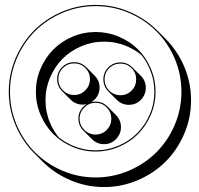

<svg xmlns="http://www.w3.org/2000/svg" viewBox="-20 -736 819 789"><path d="M389.2 -376.5Q389.2 -347.2 368.7 -326.7Q362.3 -320.8 355.5 -316.4Q363.8 -318.4 372.6 -318.4Q401.4 -318.4 421.4 -298.3L422.4 -297.9L456.5 -263.2Q477.1 -242.2 477.1 -213.6Q477.1 -185.1 456.8 -164.3Q436.5 -143.6 407.5 -143.6Q378.4 -143.6 357.4 -164.6L322.8 -199.2Q302.2 -219.7 302.2 -248.3Q302.2 -276.9 322.8 -297.9Q329.1 -303.7 336.4 -308.1Q328.1 -306.2 319.3 -306.2Q290.5 -306.2 270 -326.7L235.4 -361.3Q214.8 -381.8 214.8 -410.9Q214.8 -439.9 235.4 -460.2Q255.9 -480.5 284.7 -480.5Q313.5 -480.5 334 -460H334.5L368.7 -425.3Q389.2 -405.3 389.2 -376.5ZM460 -325.7 425.3 -360.4Q404.8 -380.9 404.8 -409.9Q404.8 -439 425.3 -459.2Q445.8 -479.5 474.9 -479.5Q503.9 -479.5 523.9 -459L558.6 -424.8Q579.1 -404.3 579.1 -375.2Q579.1 -346.2 558.8 -325.7Q538.6 -305.2 509.5 -305.2Q480.5 -305.2 460 -325.7ZM186 -418Q167 -373.5 167 -324.2Q167 -274.9 186 -230.5Q199.7 -198.2 220.7 -172.4Q246.6 -151.4 279.3 -137.2Q323.7 -118.2 373 -118.2Q422.4 -118.2 467 -137.2Q511.7 -156.2 543.7 -188.5Q575.7 -220.7 595.2 -265.1Q614.3 -309.6 614.3 -358.9Q614.3 -408.2 595.2 -452.6Q581.5 -485.4 560.5 -510.7Q534.7 -531.7 501.5 -545.9Q457 -564.9 407.7 -564.9Q358.4 -564.9 314 -545.9Q269.5 -526.9 237.5 -494.9Q205.6 -462.9 186 -418ZM625.5 -611.3 626.5 -610.8 660.6 -576.2Q708.5 -528.3 736.8 -462.9Q765.1 -396.5 765.1 -324Q765.1 -251.5 736.8 -185.5Q708.5 -119.6 660.4 -71.8Q612.3 -23.9 546.4 4.4Q480 32.7 407.5 32.7Q335 32.7 269 4.4Q203.1 -23.9 155.3 -71.8L120.6 -106.4Q72.8 -154.3 44.4 -220.2Q16.1 -286.6 16.1 -359.1Q16.1 -431.6 44.4 -497.6Q72.8 -563.5 120.6 -611.3Q168.5 -659.2 234.4 -687.5Q300.3 -715.8 373 -715.8Q445.8 -715.8 511.7 -687.5Q577.6 -659.2 625.5 -611.3ZM48.8 -222.2Q76.7 -157.2 124 -109.9Q171.4 -62.5 236.3 -34.7Q301.3 -6.8 372.8 -6.8Q444.3 -6.8 509.8 -34.7Q574.7 -62.5 622.3 -109.9Q669.9 -157.2 697.8 -222.2Q725.6 -287.1 725.6 -358.6Q725.6 -430.2 697.8 -495.6Q669.9 -560.5 622.3 -607.9Q574.7 -655.3 509.8 -683.1Q444.8 -710.9 373 -710.9Q301.3 -710.9 236.3 -683.1Q171.4 -655.3 124 -607.9Q76.7 -560.5 48.8 -495.6Q21 -430.7 21 -359.1Q21 -287.6 48.8 -222.2ZM373 -604.5Q423.3 -604.5 469 -585Q514.6 -565.4 547.4 -533Q580.1 -500.5 599.6 -454.6Q619.1 -409.2 619.1 -358.9Q619.1 -308.6 599.6 -263.2Q579.6 -217.8 547.1 -185.1Q514.6 -152.3 469 -132.8Q423.3 -113.3 373 -113.3Q322.8 -113.3 277.3 -132.8Q231.9 -152.3 199.2 -185.1Q166.5 -217.8 147 -263.2Q127.4 -308.6 127.4 -358.9Q127.4 -409.2 147 -454.6Q167 -500.5 199.5 -533Q231.9 -565.4 277.3 -585Q322.8 -604.5 373 -604.5ZM418.7 -202.4Q437.5 -221.7 437.5 -248.3Q437.5 -274.9 418.7 -294.2Q399.9 -313.5 372.8 -313.5Q345.7 -313.5 326.4 -294.2Q307.1 -274.9 307.1 -248.3Q307.1 -221.7 326.4 -202.4Q345.7 -183.1 372.8 -183.1Q399.9 -183.1 418.7 -202.4ZM520.8 -363.8Q539.6 -382.8 539.6 -409.9Q539.6 -437 520.8 -455.8Q502 -474.6 474.9 -474.6Q447.8 -474.6 428.7 -455.8Q409.7 -437 409.7 -409.9Q409.7 -382.8 428.7 -363.8Q447.8 -344.7 474.9 -344.7Q502 -344.7 520.8 -363.8ZM330.6 -364.7Q349.6 -383.8 349.6 -410.9Q349.6 -438 330.6 -456.8Q311.5 -475.6 284.7 -475.6Q257.8 -475.6 238.8 -456.8Q219.7 -438 219.7 -410.9Q219.7 -383.8 238.8 -364.7Q257.8 -345.7 284.7 -345.7Q311.5 -345.7 330.6 -364.7Z"/></svg>

Font: KultiginGolge
Style: Regular
Weight: 400
Designer: facebook.com/biligbitig
Foundry: facebook.com/biligbitig
Version: Version 1.0